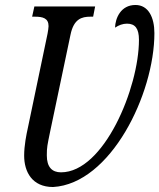

<svg xmlns="http://www.w3.org/2000/svg" viewBox="-20 -740 640 771"><path d="M193 11C424 -2 600 -362 600 -607C600 -670 576 -720 524 -720C465 -720 443 -667 442 -629C457 -639 473 -645 490 -645C523 -645 538 -625 538 -580C538 -387 397 -48 225 -48C189 -48 168 -69 168 -116C168 -149 170 -156 181 -210L263 -600C276 -664 308 -673 343 -673H354L362 -714H118L109 -673H120C152 -673 175 -667 175 -635C175 -628 173 -617 171 -605L92 -227C86 -200 77 -156 77 -115C77 -50 109 11 193 11Z"/></svg>

Font: Noto Serif ExtraCondensed
Style: Italic
Weight: 400
Width: 2
Italic angle: -12°
Designer: Monotype Design Team
Foundry: Monotype Imaging Inc.
Version: Version 2.014